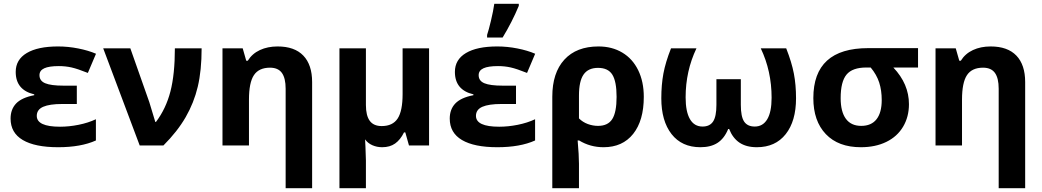

<svg xmlns="http://www.w3.org/2000/svg" viewBox="-20 -759 5440 1002"><path d="M380.9 -312V-216.3H304.7Q238.8 -216.3 205.3 -201.7Q171.9 -187 171.9 -154.3Q171.9 -97.7 293.5 -97.7Q340.3 -97.7 390.1 -107.7Q439.9 -117.7 480.5 -136.7V-25.9Q402.3 9.3 283.2 9.3Q162.6 9.3 98.9 -28.3Q35.2 -65.9 35.2 -140.1Q35.2 -188.5 64.2 -219Q93.3 -249.5 158.7 -262.2V-266.6Q62 -289.1 62 -383.8Q62 -447.8 119.6 -482.2Q177.2 -516.6 283.2 -516.6Q335.4 -516.6 388.4 -506.1Q441.4 -495.6 481 -478.5L438.5 -378.4Q384.8 -399.9 353.3 -407Q321.8 -414.1 287.1 -414.1Q235.8 -414.1 210.9 -402.6Q186 -391.1 186 -366.7Q186 -336.9 216.1 -324.5Q246.1 -312 311 -312Z M518.6 -506.8H660.2L759.3 -225.6L790.5 -122.6H793.9Q846.2 -191.9 869.4 -281.7Q892.6 -371.6 892.6 -506.8H1032.2Q1032.2 -391.1 1012.2 -306.9Q992.2 -222.7 949 -147.7Q905.8 -72.8 833 0H709Z M1608.9 223.1H1470.7V-295.9Q1470.7 -351.1 1451.2 -378.4Q1431.6 -405.8 1389.2 -405.8Q1331.1 -405.8 1305.2 -366.9Q1279.3 -328.1 1279.3 -238.8V0H1141.1V-506.8H1246.6L1265.1 -441.9H1272.9Q1295.9 -479 1336.4 -497.8Q1377 -516.6 1428.7 -516.6Q1517.1 -516.6 1563 -468.8Q1608.9 -420.9 1608.9 -330.6Z M1889.6 -210.9Q1889.6 -155.8 1909.7 -128.4Q1929.7 -101.1 1972.2 -101.1Q2029.3 -101.1 2055.2 -140.4Q2081.1 -179.7 2081.1 -268.6V-506.8H2219.2V0H2114.3L2095.2 -67.9H2088.4Q2069.3 -29.3 2042 -10Q2014.6 9.3 1974.6 9.3Q1946.8 9.3 1923.1 -1.2Q1899.4 -11.7 1885.3 -31.7L1887.2 6.8L1889.6 78.1V223.1H1751.5V-506.8H1889.6Z M2672.9 -312V-216.3H2596.7Q2530.8 -216.3 2497.3 -201.7Q2463.9 -187 2463.9 -154.3Q2463.9 -97.7 2585.4 -97.7Q2632.3 -97.7 2682.1 -107.7Q2731.9 -117.7 2772.5 -136.7V-25.9Q2694.3 9.3 2575.2 9.3Q2454.6 9.3 2390.9 -28.3Q2327.1 -65.9 2327.1 -140.1Q2327.1 -188.5 2356.2 -219Q2385.3 -249.5 2450.7 -262.2V-266.6Q2354 -289.1 2354 -383.8Q2354 -447.8 2411.6 -482.2Q2469.2 -516.6 2575.2 -516.6Q2627.4 -516.6 2680.4 -506.1Q2733.4 -495.6 2772.9 -478.5L2730.5 -378.4Q2676.8 -399.9 2645.3 -407Q2613.8 -414.1 2579.1 -414.1Q2527.8 -414.1 2502.9 -402.6Q2478 -391.1 2478 -366.7Q2478 -336.9 2508.1 -324.5Q2538.1 -312 2603 -312ZM2522 -576.7Q2530.3 -601.1 2542.2 -651.1Q2554.2 -701.2 2559.6 -739.3H2687.5V-728.5Q2652.3 -644 2603 -563H2522Z M3339.8 -253.4Q3339.8 -129.9 3284.4 -60.3Q3229 9.3 3129.9 9.3Q3060.1 9.3 3002.4 -25.9H2994.6Q3001.5 52.2 3001.5 95.7V223.1H2862.3V-254.4Q2862.3 -378.9 2925.3 -447.8Q2988.3 -516.6 3103.5 -516.6Q3173.8 -516.6 3227.5 -484.6Q3281.2 -452.6 3310.5 -392.8Q3339.8 -333 3339.8 -253.4ZM3101.1 -404.8Q3049.8 -404.8 3025.6 -370.1Q3001.5 -335.4 3001.5 -260.7V-141.1Q3021 -121.6 3047.4 -111.8Q3073.7 -102.1 3101.1 -102.1Q3152.8 -102.1 3175.3 -137.7Q3197.8 -173.3 3197.8 -253.4Q3197.8 -333.5 3175.8 -369.1Q3153.8 -404.8 3101.1 -404.8Z M3929.7 9.3Q3874.5 9.3 3839.1 -14.6Q3803.7 -38.6 3785.2 -85.9H3780.3Q3759.8 -36.1 3724.6 -13.4Q3689.5 9.3 3635.3 9.3Q3538.1 9.3 3484.6 -59.3Q3431.2 -127.9 3431.2 -246.1Q3431.2 -315.9 3442.1 -375Q3453.1 -434.1 3481.9 -506.8H3614.7Q3558.1 -388.2 3558.1 -251Q3558.1 -176.3 3580.6 -137.5Q3603 -98.6 3646.5 -98.6Q3684.1 -98.6 3701.4 -124.8Q3718.8 -150.9 3718.8 -211.9V-345.7H3846.2V-211.9Q3846.2 -150.4 3863.5 -124.5Q3880.9 -98.6 3918.9 -98.6Q3961.4 -98.6 3984.1 -136.7Q4006.8 -174.8 4006.8 -249Q4006.8 -388.2 3950.2 -506.8H4083Q4111.8 -433.6 4123 -375Q4134.3 -316.4 4134.3 -246.1Q4134.3 -127 4080.3 -58.8Q4026.4 9.3 3929.7 9.3Z M4723.6 -215.3Q4723.6 -149.4 4693.1 -97.9Q4662.6 -46.4 4605.7 -18.6Q4548.8 9.3 4472.7 9.3Q4355 9.3 4289.8 -59.1Q4224.6 -127.4 4224.6 -247.1Q4224.6 -507.8 4510.7 -507.8H4771V-406.7H4642.1Q4723.6 -320.8 4723.6 -215.3ZM4367.2 -247.1Q4367.2 -176.3 4394.3 -139.2Q4421.4 -102.1 4474.6 -102.1Q4527.3 -102.1 4554.4 -136.7Q4581.5 -171.4 4581.5 -236.8Q4581.5 -287.1 4568.4 -328.1Q4555.2 -369.1 4523.9 -406.7H4501.5Q4428.2 -406.7 4397.7 -369.6Q4367.2 -332.5 4367.2 -247.1Z M5330.1 223.1H5191.9V-295.9Q5191.9 -351.1 5172.4 -378.4Q5152.8 -405.8 5110.4 -405.8Q5052.2 -405.8 5026.4 -366.9Q5000.5 -328.1 5000.5 -238.8V0H4862.3V-506.8H4967.8L4986.3 -441.9H4994.1Q5017.1 -479 5057.6 -497.8Q5098.1 -516.6 5149.9 -516.6Q5238.3 -516.6 5284.2 -468.8Q5330.1 -420.9 5330.1 -330.6Z"/></svg>

Font: Bpm'online Open Sans
Style: Bold
Weight: 700
Foundry: Ascender Corporation
Version: Version 1.10